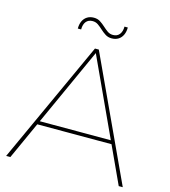

<svg xmlns="http://www.w3.org/2000/svg" viewBox="-124 -961 935 1059"><g transform="rotate(15 343.0 -431.0)"><path d="M330 -699H352L676 0H653L341 -676L34 0H10ZM125 -233H559V-213H125ZM475 -858Q475 -834 466.5 -815.5Q458 -797 442 -787Q426 -777 404 -777Q383 -777 367.5 -787Q352 -797 338.5 -809.5Q325 -822 311 -832Q297 -842 279 -842Q255 -842 242 -826Q229 -810 229 -781H210Q210 -806 218.5 -824Q227 -842 243 -852Q259 -862 281 -862Q302 -862 317.5 -852Q333 -842 346.5 -829.5Q360 -817 374 -807Q388 -797 406 -797Q430 -797 443 -813.5Q456 -830 456 -858Z"/></g></svg>

Font: Alexandria Thin
Style: Regular
Weight: 250
Designer: Mohamed Gaber
Foundry: Kief Type Foundry
Version: Version 5.100